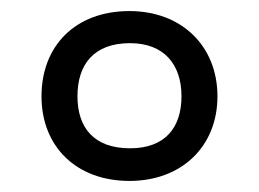

<svg xmlns="http://www.w3.org/2000/svg" viewBox="-20 -744 468 347"><path d="M214 -417C308 -417 373 -479 373 -570C373 -661 308 -724 214 -724C116 -724 55 -661 55 -570C55 -479 118 -417 214 -417ZM215 -476C149 -476 120 -514 120 -570C120 -628 150 -666 215 -666C276 -666 308 -628 308 -570C308 -514 279 -476 215 -476Z"/></svg>

Font: Noto Sans Buginese
Style: Regular
Weight: 400
Designer: Monotype Design Team
Foundry: Monotype Imaging Inc.
Version: Version 2.002